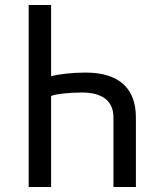

<svg xmlns="http://www.w3.org/2000/svg" viewBox="-20 -750 640 770"><path d="M95 -730V0H185V-365C203 -373 258 -379 308 -379C391 -379 435 -345 435 -279V0H525V-279C525 -397 456 -459 323 -459C271 -459 209 -452 185 -444V-730Z"/></svg>

Font: Tekne LDO
Style: Regular
Weight: 400
Monospace: yes
Designer: Alessio Laiso, Mario Rullo, Paolo Rosset
Foundry: Alessio Laiso
Version: Version 1.000;hotconv 1.0.109;makeotfexe 2.5.65596